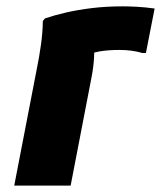

<svg xmlns="http://www.w3.org/2000/svg" viewBox="-20 -579 502 599"><path d="M94.8 -364Q102.2 -399.6 107.7 -438.9Q113.3 -478.2 113.6 -513.6L120.4 -521.6Q149.8 -531.6 186.3 -540Q222.9 -548.4 267.1 -553.8Q311.4 -559.2 364 -559.2Q379.6 -559.2 406.6 -557.9Q433.5 -556.5 462.4 -552.4L435.2 -413.6H424.4Q408.2 -418.4 390.3 -420.8Q372.4 -423.2 353.2 -423.2Q316 -423.2 289 -418.3Q262 -413.5 242.3 -401.9L273.2 -456.4Q275 -432.1 273.5 -401Q272 -369.9 265.2 -336L200.4 0H24.4Z"/></svg>

Font: Kufam
Style: Italic
Weight: 400
Italic angle: -11°
Designer: Artur Schmal
Foundry: Original Type
Version: Version 1.301; ttfautohint (v1.8.3)